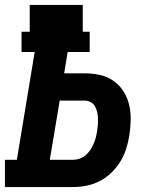

<svg xmlns="http://www.w3.org/2000/svg" viewBox="-21 -755 641 775"><path d="M-1 0V-110H47L119 -545H66V-627H99V-735H313V-627H341V-545H252L238 -459H320Q352 -459 382 -452.5Q412 -446 436.5 -429Q461 -412 477 -387Q493 -362 500 -333Q507 -304 506.5 -272Q506 -240 501 -209Q497 -182 488.5 -155Q480 -128 465 -103.5Q450 -79 428.5 -58Q407 -37 381.5 -24Q356 -11 328.5 -5.5Q301 0 273 0ZM273 -110Q287 -110 300 -114.5Q313 -119 324 -128Q335 -137 343 -149Q351 -161 356.5 -173.5Q362 -186 365.5 -199.5Q369 -213 371 -226Q373 -239 374 -252Q375 -265 374.5 -278Q374 -291 371 -303.5Q368 -316 362 -326.5Q356 -337 344.5 -343Q333 -349 320 -349H220L180 -110Z"/></svg>

Font: Iosevka Slab XBdExObl
Style: Regular
Weight: 800
Width: 7
Italic angle: -9°
Monospace: yes
Designer: Belleve Invis
Foundry: Belleve Invis
Version: Version 11.1.0; ttfautohint (v1.8.3)